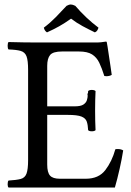

<svg xmlns="http://www.w3.org/2000/svg" viewBox="-20 -834 582 854"><path d="M315 -808Q338 -781 364.5 -756Q391 -731 418 -711Q416 -704 412.5 -698.5Q409 -693 402 -690Q373 -704 347 -718Q321 -732 296 -751Q268 -731 243 -717Q218 -703 189 -690Q178 -697 175 -711Q203 -732 228 -757.5Q253 -783 276 -808Q287 -814 295 -814Q303 -814 315 -808ZM312 -361Q339 -361 351 -369Q363 -377 366.5 -388.5Q370 -400 370 -408Q370 -410 369.5 -412Q369 -414 369 -415Q369 -418 370 -418Q372 -418 372 -429Q377 -434 388 -434Q400 -434 405 -429Q404 -411 403.5 -387.5Q403 -364 403 -343Q403 -318 403.5 -296.5Q404 -275 405 -255Q400 -250 388 -250Q377 -250 372 -255Q371 -278 366 -293Q361 -308 342.5 -315.5Q324 -323 281 -323H190V-102Q190 -67 202.5 -53Q215 -39 246 -39H362Q419 -39 448.5 -77.5Q478 -116 493 -170Q496 -171 499 -171Q502 -171 505 -171Q518 -171 528 -165Q522 -127 512 -82.5Q502 -38 491 0H18Q14 -4 14 -14Q14 -27 18 -31Q53 -33 72 -38Q91 -43 98 -62Q105 -81 105 -122V-523Q105 -565 98 -583.5Q91 -602 72 -607.5Q53 -613 18 -614Q14 -618 14 -630Q14 -643 18 -647Q48 -646 86 -645.5Q124 -645 147 -645H402Q420 -645 429 -646Q438 -647 451 -649Q455 -649 455 -646Q456 -643 458.5 -626Q461 -609 464.5 -586Q468 -563 471.5 -539.5Q475 -516 477 -501Q467 -495 453 -495Q451 -495 448.5 -495.5Q446 -496 444 -496Q433 -531 421.5 -555Q410 -579 389.5 -592Q369 -605 331 -605H256Q216 -605 203 -589.5Q190 -574 190 -541V-361Z"/></svg>

Font: Triodion
Style: Regular
Weight: 400
Version: Version 1.201; ttfautohint (v1.8.4.7-5d5b)